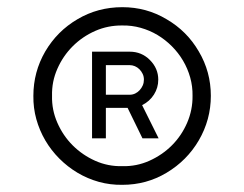

<svg xmlns="http://www.w3.org/2000/svg" viewBox="-20 -819 680 535"><path d="M567.5 -552Q567.5 -485.5 534 -428Q501 -371.5 444 -337.5Q388 -304 321 -304Q287 -303.5 255.5 -312.2Q224 -321 196.2 -337.5Q168.5 -354 145.5 -377Q122.5 -400 106.2 -427.8Q90 -455.5 81.2 -487Q72.5 -518.5 73 -552Q73 -618.5 106 -675.5Q139.5 -732.5 196 -765.5Q252.5 -799 321 -799Q388 -799 444 -765.5Q501 -732.5 534 -675.5Q567.5 -619 567.5 -552ZM125 -552Q124 -513 139.8 -477Q155.5 -441 182.5 -414Q209.5 -387 245.2 -371Q281 -355 321 -356Q360.5 -355 396.2 -371Q432 -387 459 -414Q486 -441 501.5 -477Q517 -513 516.5 -552Q517 -578 510 -603Q503 -628 490 -650Q477 -672 458.8 -690.2Q440.5 -708.5 418.8 -721.5Q397 -734.5 372 -741.5Q347 -748.5 321 -748Q281 -748.5 245.2 -732.8Q209.5 -717 182.5 -690Q155.5 -663 139.8 -627.2Q124 -591.5 125 -552ZM341.5 -675Q374.5 -675 397.5 -652Q421 -628.5 421 -597Q421 -574.5 409 -555.5Q397 -536.5 376 -526L422 -433.5H377L335.5 -518.5H275V-433.5H236.5V-675ZM275 -555H341.5Q349.5 -555 356.8 -558.5Q364 -562 369.2 -567.8Q374.5 -573.5 377.8 -581Q381 -588.5 381 -597Q381 -606 377.5 -613.2Q374 -620.5 368.5 -626Q363 -631.5 356 -634.5Q349 -637.5 341.5 -637.5H275Z"/></svg>

Font: Russisch Sans Light
Style: Regular
Weight: 300
Designer: Michael Sharanda (font) & Cristiano Sobral (main changes)
Foundry: Michael Sharanda
Version: Version 2.00;September 8, 2020;FontCreator 13.0.0.2681 64-bi